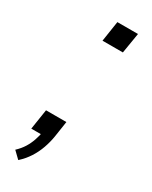

<svg xmlns="http://www.w3.org/2000/svg" viewBox="-165 -530 551 694"><g transform="rotate(30 110.0 -183.5)"><path d="M45 122 17 95Q34 79 44.5 62Q55 45 61.5 26Q68 7 71 -11L83 0H29L42 -84H127L117 -18Q113 7 104 32.5Q95 58 80.5 80.5Q66 103 45 122ZM93 -404 106 -489H192L178 -404Z"/></g></svg>

Font: Nunito Sans 10pt SemiCondensed Light
Style: Italic
Weight: 300
Width: 4
Italic angle: -9°
Designer: Vernon Adams
Foundry: Vernon Adams
Version: Version 3.101;gftools[0.9.27]